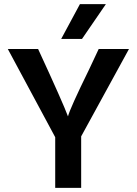

<svg xmlns="http://www.w3.org/2000/svg" viewBox="-20 -912 664 932"><path d="M378 -723H277L368 -892H494ZM374 0H248V-246L18 -674H165Q286 -412 310 -347Q319 -384 413 -576L459 -674H606L374 -250Z"/></svg>

Font: Hind Jalandhar SemiBold
Style: Regular
Weight: 600
Designer: Namrata Goyal
Foundry: Indian Type Foundry
Version: Version 0.702;PS 1.0;hotconv 1.0.81;makeotf.lib2.5.63406